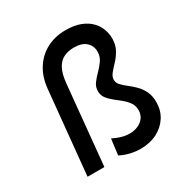

<svg xmlns="http://www.w3.org/2000/svg" viewBox="-162 -809 909 949"><g transform="rotate(-30 293.0 -335.0)"><path d="M370.5 12Q344 12 314.8 5.5Q285.5 -1 257.5 -15.5L269 -106Q291.5 -94.5 314.8 -87.5Q338 -80.5 362.5 -80.5Q387 -80.5 408.5 -89.5Q430 -98.5 443.5 -116.2Q457 -134 457 -159.5Q457 -185 444 -203.5Q431 -222 412.2 -237.2Q393.5 -252.5 374.5 -267.5Q355.5 -282.5 342.5 -299.8Q329.5 -317 329.5 -340Q329.5 -365 344.2 -384.5Q359 -404 378 -423Q397 -442 411.5 -463.2Q426 -484.5 426 -512Q426 -544 403 -565.5Q380 -587 333.5 -587Q300 -587 274.8 -574.2Q249.5 -561.5 234.2 -532.2Q219 -503 214 -453.5L170 0H74L120.5 -474.5Q127 -540 157 -586.5Q187 -633 234.5 -657.5Q282 -682 341 -682Q391 -682 425.5 -668.5Q460 -655 481.2 -633Q502.5 -611 512 -584.5Q521.5 -558 521.5 -532Q521.5 -496 507 -469.2Q492.5 -442.5 473.5 -422.5Q454.5 -402.5 440 -385Q425.5 -367.5 425.5 -349.5Q425.5 -333 438.2 -319Q451 -305 470.2 -290.2Q489.5 -275.5 508.5 -256.8Q527.5 -238 540.2 -212.2Q553 -186.5 553 -150Q553 -103.5 530 -67Q507 -30.5 466 -9.2Q425 12 370.5 12Z"/></g></svg>

Font: Karla SemiBold
Style: Italic
Weight: 600
Italic angle: -8°
Designer: Jonathan Pinhorn
Version: Version 2.004;gftools[0.9.33]